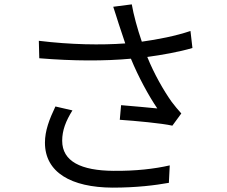

<svg xmlns="http://www.w3.org/2000/svg" viewBox="-20 -818 1040 880"><path d="M312 -312 234 -330C206 -271 186 -219 186 -164C186 -28 306 41 496 42C607 42 692 31 754 20L758 -60C688 -44 602 -34 500 -35C352 -36 265 -78 265 -173C265 -221 282 -264 312 -312ZM158 -631 160 -551C317 -538 461 -538 580 -549C614 -466 662 -378 701 -321C665 -325 591 -331 535 -336L529 -269C601 -264 722 -253 770 -242L811 -298C796 -315 781 -332 767 -351C730 -403 686 -480 655 -557C722 -566 801 -580 862 -598L853 -676C785 -653 702 -637 630 -627C610 -685 592 -751 584 -798L499 -787C508 -761 517 -730 524 -709L554 -619C444 -611 305 -613 158 -631Z"/></svg>

Font: Noto Sans KR
Style: Regular
Weight: 400
Designer: Ryoko NISHIZUKA 西塚涼子 (kana, bopomofo & ideographs); Paul D. Hunt (Latin, Greek & Cyrillic); Sandoll Communications 산돌커뮤니
Foundry: Adobe
Version: Version 2.004;hotconv 1.0.118;makeotfexe 2.5.65603